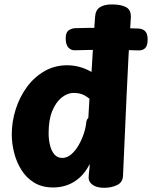

<svg xmlns="http://www.w3.org/2000/svg" viewBox="-20 -854 701 886"><path d="M418.7 -775.4Q420.7 -808.1 441.4 -820.8Q462.2 -833.6 494.8 -833.6Q540.2 -833.6 563.3 -820.1Q586.3 -806.6 583.6 -769.8Q572.1 -596.3 564 -409.7Q555.9 -223.1 547.7 -44Q546.9 -12.9 520.6 -0.2Q494.3 12.6 461 12.6Q426.1 12.6 407.4 -1.1Q388.8 -14.7 389 -33.7Q389.2 -43.6 390.1 -52.7Q391 -61.9 392.4 -72.8Q393.8 -83.7 394 -97.4Q375.1 -59.4 348.8 -35.6Q322.6 -11.7 291.5 -0.3Q260.4 11.1 226.4 11.1Q173.6 11.1 137 -11.7Q100.4 -34.4 77.9 -71.2Q55.3 -108 44.8 -150.9Q34.3 -193.8 34.3 -233.8Q34.3 -292.8 52.6 -349.9Q70.8 -407.1 104.4 -452.8Q138 -498.4 185.2 -525.6Q232.3 -552.8 289.7 -552.8Q318.2 -552.8 346.3 -545.4Q374.4 -538 402.4 -522Q405.4 -568 407.9 -612.2Q410.4 -656.3 413.4 -697.8Q416.4 -739.2 418.7 -775.4ZM204.3 -239.6Q204.3 -210.9 210.7 -184.3Q217 -157.8 230.9 -141.5Q244.9 -125.2 267.1 -125.2Q289.2 -125.2 308.5 -141.6Q327.8 -158 342.6 -183.6Q357.4 -209.1 366.9 -237.9Q376.3 -266.8 378.3 -292.2Q379.3 -297.4 381.3 -301.6Q383.3 -305.7 387.6 -309.7L392.8 -398.4Q373.4 -414 356.9 -419.6Q340.3 -425.2 319.7 -425.2Q292 -425.2 265.4 -404.6Q238.8 -383.9 221.6 -342.9Q204.3 -301.9 204.3 -239.6ZM326.6 -622Q308.6 -621 295.9 -634.2Q283.2 -647.4 283.2 -676.6Q283.2 -704.4 296.4 -713.7Q309.6 -723 326.6 -724Q355.6 -725 393.6 -725.5Q431.6 -726 472.5 -725.6Q513.4 -725.2 551.4 -724.3Q589.4 -723.4 618.4 -722.4Q638.4 -721.4 649.9 -710Q661.3 -698.6 661.3 -671.4Q661.3 -643.6 649.9 -632Q638.4 -620.4 618.4 -621.4Q589.4 -622.4 551.4 -623.3Q513.4 -624.2 472.5 -624.2Q431.6 -624.2 393.6 -623.6Q355.6 -623 326.6 -622Z"/></svg>

Font: Playpen Sans Deva
Style: Regular
Weight: 400
Designer: Pooja Saxena, Gunjan Panchal, Laura Meseguer, Veronika Burian, José Scaglione
Foundry: TypeTogether
Version: Version 2.000